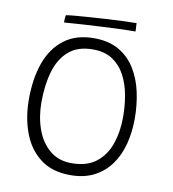

<svg xmlns="http://www.w3.org/2000/svg" viewBox="-87 -846 851 947"><g transform="rotate(10 338.5 -372.5)"><path d="M327.5 25.5Q236.5 25.5 177.8 -19.5Q119 -64.5 90.8 -140.2Q62.5 -216 62.5 -308Q62.5 -412.5 91 -491.5Q119.5 -570.5 178.5 -615.2Q237.5 -660 327.5 -660Q401.5 -660 452.5 -630.5Q503.5 -601 534.8 -550.2Q566 -499.5 579.8 -435.8Q593.5 -372 593.5 -303.5Q593.5 -236 578 -176.5Q562.5 -117 530 -71.8Q497.5 -26.5 447.2 -0.5Q397 25.5 327.5 25.5ZM324 -33.5Q401 -33.5 447.5 -70.2Q494 -107 514.8 -168Q535.5 -229 535.5 -301Q535.5 -357 525.8 -411Q516 -465 492.8 -508.8Q469.5 -552.5 430.2 -578.5Q391 -604.5 332 -604.5Q256 -604.5 210.8 -565.2Q165.5 -526 145.8 -458.2Q126 -390.5 126 -304Q126 -231 148 -169.5Q170 -108 214.2 -70.8Q258.5 -33.5 324 -33.5ZM522.5 -728Q487.5 -728 442.2 -726.2Q397 -724.5 347.8 -722Q298.5 -719.5 251.5 -716.5Q204.5 -713.5 167.5 -710.5Q167 -719 167.8 -730Q168.5 -741 170.5 -747.5Q183.5 -750 215.5 -752.8Q247.5 -755.5 289.2 -758.5Q331 -761.5 375 -764Q419 -766.5 457.8 -768Q496.5 -769.5 520.5 -769.5Z"/></g></svg>

Font: Grandstander Thin ExtraLight
Style: Regular
Weight: 250
Version: Version 1.200